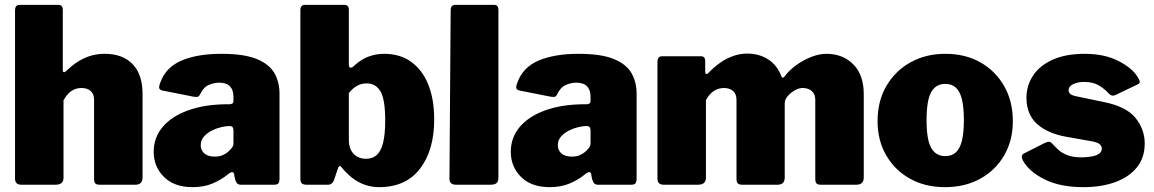

<svg xmlns="http://www.w3.org/2000/svg" viewBox="-20 -762 4760 792"><path d="M68 0Q42 0 42 -25V-719Q42 -742 61 -742H221Q239 -742 239 -721V-472Q239 -466 242.5 -464.5Q246 -463 252 -468Q281 -496 307.5 -511.5Q334 -527 360 -533.5Q386 -540 412 -540Q486 -540 527 -497.5Q568 -455 568 -375V-30Q568 0 538 0H391Q378 0 373 -5.5Q368 -11 368 -25V-351Q368 -374 354 -386.5Q340 -399 316 -399Q301 -399 287.5 -393.5Q274 -388 263 -377Q252 -366 242 -349V-29Q242 0 209 0H68Z M919 -42Q892 -20 856.5 -5Q821 10 774 10Q699 10 656.5 -32Q614 -74 614 -136Q614 -195 651.5 -239Q689 -283 758 -307.5Q827 -332 921 -332H928Q932 -332 937.5 -334.5Q943 -337 943 -346V-363Q943 -391 928.5 -406Q914 -421 884 -421Q863 -421 841 -411.5Q819 -402 806 -374Q802 -366 797.5 -363.5Q793 -361 779 -363L648 -389Q641 -391 637.5 -396.5Q634 -402 641 -421Q664 -485 729.5 -512.5Q795 -540 893 -540Q986 -540 1038 -519Q1090 -498 1111.5 -461Q1133 -424 1133 -375V-27Q1133 -12 1128.5 -6Q1124 0 1110 0H973Q960 0 954.5 -10.5Q949 -21 947 -35L946 -42Q943 -62 919 -42ZM943 -224Q943 -242 928 -242H924Q912 -242 892.5 -237.5Q873 -233 854 -223.5Q835 -214 821.5 -199Q808 -184 808 -163Q808 -142 823 -129Q838 -116 865 -116Q885 -116 898.5 -122Q912 -128 920 -135Q929 -143 936 -151.5Q943 -160 943 -171V-224Z M1246 0Q1230 0 1224.5 -6Q1219 -12 1219 -25V-719Q1219 -742 1238 -742H1401Q1419 -742 1419 -721V-496Q1419 -484 1425 -483Q1431 -482 1438 -488Q1459 -508 1479.5 -519Q1500 -530 1521.5 -535Q1543 -540 1565 -540Q1630 -540 1676 -507Q1722 -474 1746.5 -413.5Q1771 -353 1771 -269Q1771 -142 1712.5 -66Q1654 10 1544 10Q1513 10 1484.5 0Q1456 -10 1432 -29Q1408 -48 1388 -73Q1384 -78 1380.5 -77Q1377 -76 1375 -70L1359 -23Q1352 0 1333 0ZM1419 -185Q1419 -160 1428 -142.5Q1437 -125 1453 -116Q1469 -107 1490 -107Q1516 -107 1533.5 -122Q1551 -137 1560 -172Q1569 -207 1569 -265Q1569 -352 1549.5 -385Q1530 -418 1493 -418Q1470 -418 1452 -407.5Q1434 -397 1419 -378Z M2036 -29Q2036 -13 2028 -6.5Q2020 0 2003 0H1861Q1834 0 1834 -25L1839 -719Q1839 -742 1858 -742H2018Q2036 -742 2036 -721Z M2392 -42Q2365 -20 2329.5 -5Q2294 10 2247 10Q2172 10 2129.5 -32Q2087 -74 2087 -136Q2087 -195 2124.5 -239Q2162 -283 2231 -307.5Q2300 -332 2394 -332H2401Q2405 -332 2410.5 -334.5Q2416 -337 2416 -346V-363Q2416 -391 2401.5 -406Q2387 -421 2357 -421Q2336 -421 2314 -411.5Q2292 -402 2279 -374Q2275 -366 2270.5 -363.5Q2266 -361 2252 -363L2121 -389Q2114 -391 2110.5 -396.5Q2107 -402 2114 -421Q2137 -485 2202.5 -512.5Q2268 -540 2366 -540Q2459 -540 2511 -519Q2563 -498 2584.5 -461Q2606 -424 2606 -375V-27Q2606 -12 2601.5 -6Q2597 0 2583 0H2446Q2433 0 2427.5 -10.5Q2422 -21 2420 -35L2419 -42Q2416 -62 2392 -42ZM2416 -224Q2416 -242 2401 -242H2397Q2385 -242 2365.5 -237.5Q2346 -233 2327 -223.5Q2308 -214 2294.5 -199Q2281 -184 2281 -163Q2281 -142 2296 -129Q2311 -116 2338 -116Q2358 -116 2371.5 -122Q2385 -128 2393 -135Q2402 -143 2409 -151.5Q2416 -160 2416 -171V-224Z M2718 0Q2692 0 2692 -25V-507Q2692 -530 2711 -530H2871Q2889 -530 2889 -510V-465Q2889 -459 2892.5 -457Q2896 -455 2902 -461Q2924 -484 2949 -502Q2974 -520 3003 -530.5Q3032 -541 3062 -541Q3112 -541 3149.5 -516.5Q3187 -492 3204 -445Q3206 -441 3209 -441.5Q3212 -442 3216 -446Q3235 -472 3264 -493Q3293 -514 3326 -527Q3359 -540 3389 -540Q3457 -540 3500 -496.5Q3543 -453 3543 -373V-30Q3543 0 3512 0H3366Q3353 0 3348 -5.5Q3343 -11 3343 -25V-351Q3343 -374 3328.5 -386.5Q3314 -399 3291 -399Q3279 -399 3266.5 -393.5Q3254 -388 3243.5 -379.5Q3233 -371 3225 -360Q3220 -353 3218.5 -346.5Q3217 -340 3217 -333V-30Q3217 0 3187 0H3041Q3029 0 3023.5 -5.5Q3018 -11 3018 -25V-351Q3018 -374 3004 -386.5Q2990 -399 2966 -399Q2944 -399 2925 -387Q2906 -375 2892 -349V-29Q2892 0 2859 0H2718Z M3878 10Q3796 10 3733.5 -25Q3671 -60 3635.5 -121.5Q3600 -183 3600 -262Q3600 -346 3637 -408.5Q3674 -471 3737 -505.5Q3800 -540 3879 -540Q3963 -540 4025.5 -504Q4088 -468 4123 -405.5Q4158 -343 4158 -262Q4158 -183 4122.5 -121.5Q4087 -60 4024 -25Q3961 10 3878 10ZM3879 -118Q3906 -118 3923 -133.5Q3940 -149 3948 -182Q3956 -215 3956 -266Q3956 -319 3948 -352Q3940 -385 3923 -400.5Q3906 -416 3879 -416Q3853 -416 3835.5 -400.5Q3818 -385 3810 -352Q3802 -319 3802 -266Q3802 -214 3810 -181.5Q3818 -149 3835.5 -133.5Q3853 -118 3879 -118Z M4552 -378Q4537 -395 4513 -409.5Q4489 -424 4452 -424Q4426 -424 4407 -415Q4388 -406 4388 -389Q4388 -382 4394.5 -375Q4401 -368 4428 -363L4534 -341Q4627 -322 4664.5 -275Q4702 -228 4702 -170Q4702 -112 4670 -72Q4638 -32 4581 -11Q4524 10 4449 10Q4353 10 4289 -22Q4225 -54 4200 -99Q4195 -108 4195 -116Q4195 -124 4202 -128L4289 -172Q4302 -178 4308.5 -177Q4315 -176 4320 -170Q4332 -157 4346.5 -143.5Q4361 -130 4385.5 -121Q4410 -112 4450 -113Q4471 -114 4488 -117.5Q4505 -121 4515 -129Q4525 -137 4525 -149Q4525 -159 4516.5 -167Q4508 -175 4479 -180L4377 -198Q4301 -212 4258 -250.5Q4215 -289 4214 -357Q4214 -409 4241.5 -450.5Q4269 -492 4323 -516Q4377 -540 4454 -540Q4536 -540 4593.5 -510.5Q4651 -481 4673 -444Q4678 -437 4681 -428Q4684 -419 4673 -414L4581 -370Q4572 -366 4565 -368.5Q4558 -371 4552 -378Z"/></svg>

Font: Libre Franklin Black
Style: Regular
Weight: 900
Designer: Pablo Impallari, Rodrigo Fuenzalida, Nhung Nguyen
Foundry: Impallari Type
Version: Version 3.000